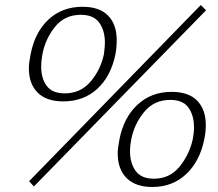

<svg xmlns="http://www.w3.org/2000/svg" viewBox="-20 -734 870 765"><path d="M96 -12 780 -714 801 -693 115 9ZM95 -462Q95 -483 102 -518Q119 -606 173.5 -656.5Q228 -707 309 -707Q376 -707 410.5 -672Q445 -637 445 -574Q445 -543 440 -518Q422 -430 367.5 -380Q313 -330 232 -330Q165 -330 130 -365Q95 -400 95 -462ZM394 -518Q398 -548 398 -564Q398 -612 375.5 -643.5Q353 -675 302 -675Q238 -675 199.5 -627.5Q161 -580 149 -518Q144 -491 144 -469Q144 -422 166 -392Q188 -362 238 -362Q301 -362 341 -409Q381 -456 394 -518ZM449 -123Q449 -144 456 -179Q473 -266 528 -317Q583 -368 664 -368Q731 -368 765.5 -333Q800 -298 800 -235Q800 -209 794 -179Q776 -91 721.5 -40Q667 11 587 11Q520 11 484.5 -24.5Q449 -60 449 -123ZM748 -179Q753 -204 753 -226Q753 -274 731 -305Q709 -336 658 -336Q594 -336 554.5 -288Q515 -240 503 -179Q498 -154 498 -131Q498 -84 520.5 -53Q543 -22 593 -22Q656 -22 695 -69.5Q734 -117 748 -179Z"/></svg>

Font: Taviraj ExtraLight
Style: Italic
Weight: 275
Italic angle: -12°
Designer: Katatrad Team
Foundry: CadsonDemak
Version: Version 1.001